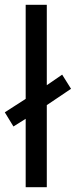

<svg xmlns="http://www.w3.org/2000/svg" viewBox="-29 -780 316 800"><path d="M78 0V-285L27 -253L-9 -312L78 -368V-760H166V-425L230 -469L267 -410L166 -342V0Z"/></svg>

Font: Noto Sans Meroitic
Style: Regular
Weight: 400
Designer: Monotype Design Team
Foundry: Monotype Imaging Inc.
Version: Version 2.002; ttfautohint (v1.8.4.7-5d5b)